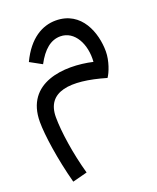

<svg xmlns="http://www.w3.org/2000/svg" viewBox="-144 -467 771 945"><g transform="rotate(-20 242.0 5.5)"><path d="M74 393 151 373C120 263 102 141 102 66C102 -67 226 -82 407 -29C422 -50 444 -105 444 -155C444 -251 399 -382 263 -382C194 -382 121 -343 70 -235L132 -201C167 -267 208 -301 258 -301C333 -301 376 -218 369 -127C224 -160 20 -144 20 61C20 129 39 262 74 393Z"/></g></svg>

Font: Noto Sans Arabic
Style: Regular
Weight: 400
Designer: Monotype Design Team, Nadine Chahine, Nizar Qandah and Khaled Hosny
Foundry: Monotype Imaging Inc.
Version: Version 2.012